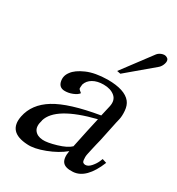

<svg xmlns="http://www.w3.org/2000/svg" viewBox="-177 -846 901 975"><g transform="rotate(30 273.0 -358.5)"><path d="M520 -109Q472 10 397 15Q352 18 336 -2Q320 -22 328 -67Q287 -33 226.5 -10Q166 13 126 10Q8 4 28 -97Q44 -177 124.5 -226.5Q205 -276 378 -305L392 -366Q401 -406 376.5 -426.5Q352 -447 311 -447Q274 -447 249 -432.5Q224 -418 216 -393Q214 -375 214.5 -370Q215 -365 223 -359Q231 -353 232 -351Q223 -338 199 -328.5Q175 -319 151 -320Q121 -322 114.5 -352.5Q108 -383 128 -409Q147 -436 195 -457Q243 -478 316 -479Q417 -479 452 -435Q467 -416 469.5 -385.5Q472 -355 467 -334L462 -313L437 -194Q434 -182 429.5 -163.5Q425 -145 422.5 -133Q420 -121 416.5 -106Q413 -91 413 -82Q413 -73 414 -64Q415 -55 420 -51Q425 -47 433 -47Q449 -47 464.5 -64.5Q480 -82 488 -100L495 -117ZM373 -280Q157 -226 130 -133V-131Q118 -92 133.5 -71.5Q149 -51 181 -49Q208 -47 260.5 -62.5Q313 -78 334 -99Q358 -215 373 -280ZM525 -722Q532 -712 526.5 -694.5Q521 -677 509 -666L356 -537L335 -541L464 -713Q475 -726 493.5 -730.5Q512 -735 525 -722Z"/></g></svg>

Font: GFS Artemisia
Style: Italic
Weight: 400
Italic angle: -12°
Designer: Takis Katsoulidis and George D. Matthiopoulos
Foundry: George Matthiopoulos and Takis Katsoulidis
Version: Version 1.0